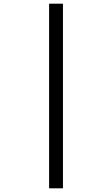

<svg xmlns="http://www.w3.org/2000/svg" viewBox="-20 -780 608 1040"><path d="M246 240H321V-760H246Z"/></svg>

Font: Noto Serif Gurmukhi ExtraBold
Style: Regular
Weight: 800
Designer: Vaibhav Singh and the Monotype Design Team
Foundry: Monotype Imaging Inc.
Version: Version 2.004